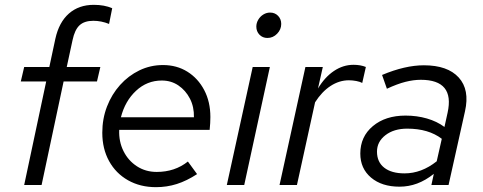

<svg xmlns="http://www.w3.org/2000/svg" viewBox="-20 -765 1997 794"><path d="M80 0 171 -428H66L80 -488H184L209 -605Q224 -673 265 -709Q306 -745 368 -745Q390 -745 409 -741.5Q428 -738 444 -731L431 -666Q399 -679 366 -679Q329 -679 309 -660.5Q289 -642 280 -599L256 -488H395L381 -428H243L152 0Z M625 9Q560 9 509.5 -19.5Q459 -48 431 -99Q403 -150 403 -216Q403 -274 422.5 -324.5Q442 -375 476.5 -413.5Q511 -452 556.5 -474Q602 -496 654 -496Q711 -496 755 -468.5Q799 -441 824.5 -392.5Q850 -344 850 -281Q850 -257 847 -228H473Q471 -180 490.5 -140.5Q510 -101 546 -77.5Q582 -54 628 -54Q703 -54 757 -97L795 -45Q752 -17 711 -4Q670 9 625 9ZM480 -280H782Q783 -323 765.5 -357Q748 -391 718 -411.5Q688 -432 649 -432Q588 -432 542.5 -389.5Q497 -347 480 -280Z M1086 -608Q1066 -608 1053 -621.5Q1040 -635 1040 -655Q1040 -670 1048 -683.5Q1056 -697 1069 -705Q1082 -713 1097 -713Q1117 -713 1130 -699.5Q1143 -686 1143 -666Q1143 -643 1126 -625.5Q1109 -608 1086 -608ZM918 0 1025 -488H1096L990 0Z M1136 0 1243 -488H1315L1295 -399Q1323 -446 1361 -471.5Q1399 -497 1442 -497Q1471 -497 1493 -488L1478 -422Q1469 -427 1453.5 -430Q1438 -433 1423 -433Q1383 -433 1347 -409.5Q1311 -386 1283 -342L1208 0Z M1632 7Q1559 7 1514.5 -30.5Q1470 -68 1470 -130Q1470 -200 1522 -243.5Q1574 -287 1657 -287Q1704 -287 1745.5 -275Q1787 -263 1818 -240L1831 -299Q1861 -435 1720 -435Q1690 -435 1656.5 -426.5Q1623 -418 1580 -398L1560 -455Q1655 -495 1733 -495Q1831 -495 1877 -444.5Q1923 -394 1903 -305L1835 0H1764L1774 -46Q1740 -19 1705 -6Q1670 7 1632 7ZM1653 -48Q1723 -48 1786 -98L1807 -191Q1752 -233 1664 -233Q1609 -233 1574 -206Q1539 -179 1539 -138Q1539 -95 1569 -71.5Q1599 -48 1653 -48Z"/></svg>

Font: Red Hat Text VF
Style: Italic
Weight: 400
Italic angle: -12°
Designer: Pentagram, MCKL
Foundry: Pentagram, MCKL
Version: Version 1.023